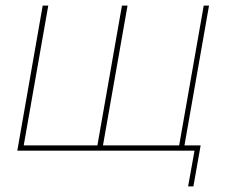

<svg xmlns="http://www.w3.org/2000/svg" viewBox="-20 -540 816 688"><path d="M654 128H673L699 -19H641L729 -520H710L622 -19H349L437 -520H417L329 -19H65L153 -520H133L42 0H677Z"/></svg>

Font: Fixel Text 20240404 Thin
Style: Italic
Weight: 100
Width: 4
Italic angle: -10°
Designer: AlfaBravo + MacPaw
Foundry: Kyrylo Tkachov, Marchela Mozhyna, Serhii Makarenko, Maria Weinstein, Zakhar Kryvoshyya
Version: Version 1.211;Glyphs 3.2 (3225)